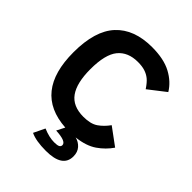

<svg xmlns="http://www.w3.org/2000/svg" viewBox="-245 -819 1141 1141"><g transform="rotate(45 325.5 -248.5)"><path d="M484.9 100.1Q484.9 192.9 345.2 192.9Q261.2 192.9 215.8 170.9L250 100.1Q301.8 122.1 344.2 122.1Q370.1 122.1 380.6 116.5Q391.1 110.8 391.1 99.1Q391.1 68.4 303.2 64L329.1 13.2Q46.9 -4.9 46.9 -337.9Q46.9 -518.1 126.5 -604Q206.1 -689.9 356 -689.9Q455.1 -689.9 517.6 -656.5Q580.1 -623 612.8 -568.8L505.9 -485.8Q482.4 -521 462.9 -536.6Q443.4 -552.2 418.5 -560.1Q393.6 -567.9 358.9 -567.9Q275.9 -567.9 232.4 -514.9Q189 -461.9 189 -337.9Q189 -222.2 229.7 -165Q270.5 -107.9 359.9 -107.9Q419.9 -107.9 453.4 -130.9Q486.8 -153.8 514.2 -191.9L623 -111.8Q590.8 -64.9 542.5 -31.5Q494.1 2 414.1 11.2Q443.8 18.1 464.4 41Q484.9 64 484.9 100.1Z"/></g></svg>

Font: Clear Sans
Style: Bold
Weight: 700
Foundry: Intel Corporation
Version: Version 1.00